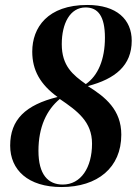

<svg xmlns="http://www.w3.org/2000/svg" viewBox="-20 -744 551 774"><path d="M228 10C373 10 469 -68 469 -201C469 -301 405 -353 334 -397C445 -426 511 -480 511 -580C511 -665 451 -724 332 -724C172 -724 110 -633 110 -536C110 -461 142 -404 212 -353C83 -321 21 -262 21 -157C21 -59 93 10 228 10ZM326 -405C274 -442 229 -478 229 -566C229 -649 262 -714 325 -714C375 -714 403 -679 403 -592C403 -504 375 -439 326 -405ZM233 0C174 0 135 -40 135 -136C135 -232 168 -301 221 -345C293 -296 351 -253 351 -165C351 -68 306 0 233 0Z"/></svg>

Font: Noto Serif Display Condensed
Style: Bold Italic
Weight: 700
Width: 3
Italic angle: -12°
Designer: Monotype Design Team
Foundry: Monotype Imaging Inc.
Version: Version 2.009